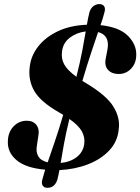

<svg xmlns="http://www.w3.org/2000/svg" viewBox="-20 -814 670 916"><path d="M254 41.5Q242 82 206 82Q191 82 183.8 71.5Q176.5 61 182.5 40.5Q187.5 21.5 195.5 -4.5Q103.5 -12.5 59.2 -49.8Q15 -87 17.5 -140Q18.5 -183.5 44.5 -210.8Q70.5 -238 107.5 -238Q138.5 -238 154 -217.5Q169.5 -197 162.5 -162.5L156 -119.5Q150.5 -89.5 162.5 -68.5Q174.5 -47.5 207.5 -39.5Q221.5 -80.5 240.2 -135Q259 -189.5 281.5 -266Q272.5 -271 263 -277Q172.5 -328.5 143 -381Q113.5 -433.5 122 -496Q127.5 -547.5 162 -592Q196.5 -636.5 255.8 -664.8Q315 -693 394.5 -696Q397.5 -712.5 400.2 -727Q403 -741.5 406.5 -754.5Q412 -774 425 -784.2Q438 -794.5 454.5 -794.5Q469.5 -794.5 476.8 -784.2Q484 -774 478 -754Q475 -741 470.2 -726.2Q465.5 -711.5 459.5 -694Q550 -684.5 591 -642.5Q632 -600.5 630 -550.5Q629.5 -512 605.5 -486.5Q581.5 -461 546 -461Q513.5 -461 495.5 -480.5Q477.5 -500 484.5 -535L493 -579.5Q504.5 -646 448 -661Q434 -619.5 415 -562.8Q396 -506 373 -428Q382.5 -422 393.5 -415.5Q489 -358 521.5 -304.5Q554 -251 546.5 -198Q541.5 -139.5 502 -97Q462.5 -54.5 400 -30.2Q337.5 -6 263.5 -2.5Q261.5 9.5 259 20.5Q256.5 31.5 254 41.5ZM276 -569Q271 -535 286.2 -507Q301.5 -479 344.5 -447.5Q362.5 -519.5 372.5 -572Q382.5 -624.5 389 -664Q346 -659 313.5 -634.5Q281 -610 276 -569ZM382 -127.5Q386 -160 370 -188.2Q354 -216.5 311 -246.5Q294 -176.5 284.8 -125.5Q275.5 -74.5 269.5 -36.5Q316 -41 346.5 -65Q377 -89 382 -127.5Z"/></svg>

Font: Fraunces 9pt S000
Style: Bold Italic
Weight: 700
Italic angle: -16°
Version: Version 1.000; ttfautohint (v1.8.3)